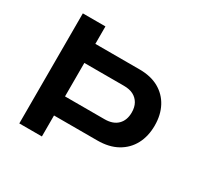

<svg xmlns="http://www.w3.org/2000/svg" viewBox="-147 -863 1071 1038"><g transform="rotate(30 388.5 -343.5)"><path d="M89 0V-687H230V-578H506Q577 -578 626.5 -550Q676 -522 702.5 -472Q729 -422 729 -356Q729 -289 702 -238.5Q675 -188 624 -159.5Q573 -131 500 -131H230V0ZM230 -250H477Q529 -250 557.5 -278Q586 -306 586 -355Q586 -388 573 -411Q560 -434 536.5 -446.5Q513 -459 477 -459H230Z"/></g></svg>

Font: Archivo SemiExpanded SemiBold
Style: Regular
Weight: 600
Width: 6
Designer: Hector Gatti
Foundry: Omnibus-Type
Version: Version 2.001